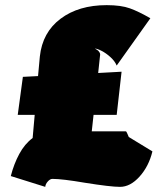

<svg xmlns="http://www.w3.org/2000/svg" viewBox="-20 -691 613 747"><path d="M573 -102Q559 -44 523 -4Q487 36 447 36Q410 36 310 20Q222 5 184 5Q175 5 166 15Q157 25 156 36L22 -6Q34 -53 55 -92Q76 -131 107 -154L115 -244H49L69 -392L128 -395L135 -471Q145 -565 215.5 -618Q286 -671 395 -671Q451 -671 485.5 -658.5Q520 -646 565 -620L434 -436Q427 -453 410 -468.5Q393 -484 375.5 -493Q358 -502 349 -502Q351 -501 357 -497.5Q363 -494 367 -487.5Q371 -481 369 -473L362 -407L453 -412L434 -244H344L337 -180H469Q472 -180 475 -172Q478 -164 481 -158Z"/></svg>

Font: Ysabeau Black
Style: Regular
Weight: 900
Designer: Christian Thalmann (Catharsis Fonts)
Version: Version 0.003